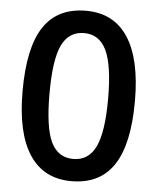

<svg xmlns="http://www.w3.org/2000/svg" viewBox="-53 -770 676 825"><g transform="rotate(5 285.5 -357.5)"><path d="M527.8 -356.9Q527.8 -170.9 468 -80.6Q408.2 9.8 285.2 9.8Q166 9.8 104.5 -83.5Q43 -176.8 43 -356.9Q43 -545.9 102.8 -635.5Q162.6 -725.1 285.2 -725.1Q404.8 -725.1 466.3 -631.3Q527.8 -537.6 527.8 -356.9ZM159.2 -356.9Q159.2 -210.9 189.2 -148.4Q219.2 -85.9 285.2 -85.9Q351.1 -85.9 381.6 -149.4Q412.1 -212.9 412.1 -356.9Q412.1 -500.5 381.6 -564.7Q351.1 -628.9 285.2 -628.9Q219.2 -628.9 189.2 -565.9Q159.2 -502.9 159.2 -356.9Z"/></g></svg>

Font: f2_58959          
Style: Regular
Weight: 600
Foundry: Ascender Corporation
Version: Version 1.10